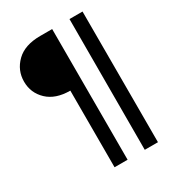

<svg xmlns="http://www.w3.org/2000/svg" viewBox="-195 -786 950 1046"><g transform="rotate(-30 279.5 -263.0)"><path d="M488 -674V148H405L406 -674ZM297 -674V148H215V-334Q123 -334 72 -382.5Q21 -431 21 -502Q21 -573 72.5 -623.5Q124 -674 222 -674Z"/></g></svg>

Font: Hind Medium
Style: Regular
Weight: 500
Designer: Manushi Parikh, Satya Rajpurohit
Foundry: Indian Type Foundry
Version: Version 1.201;PS 1.0;hotconv 1.0.78;makeotf.lib2.5.61930; tt